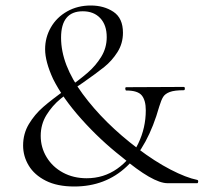

<svg xmlns="http://www.w3.org/2000/svg" viewBox="-20 -666 741 698"><path d="M281 -625Q202 -625 202 -529Q202 -431 280.5 -324.5Q359 -218 481 -126Q543 -79 600 -49.5Q657 -20 697 -12Q701 -11 700.5 -5.5Q700 0 697 0H589Q536 0 422 -96Q344 -157 276 -233Q208 -309 173 -379Q144 -442 144 -487Q144 -530 165 -566.5Q186 -603 224 -624.5Q262 -646 310 -646Q358 -646 392.5 -623Q427 -600 427 -547Q427 -508 407 -476.5Q387 -445 359 -422.5Q331 -400 281 -365Q231 -332 200.5 -307Q170 -282 149 -248Q128 -214 128 -172Q128 -130 149.5 -94.5Q171 -59 209 -38.5Q247 -18 295 -18Q357 -18 406 -52.5Q455 -87 482.5 -144Q510 -201 510 -265Q510 -301 495.5 -319Q481 -337 439 -337Q436 -337 435.5 -343Q435 -349 439 -349L648 -350Q652 -350 652 -344Q652 -338 648 -338Q614 -338 597 -331.5Q580 -325 573 -313.5Q566 -302 559 -279Q477 12 250 12Q188 12 146.5 -9Q105 -30 84.5 -64Q64 -98 64 -137Q64 -180 85 -215Q106 -250 137 -277Q168 -304 220 -341Q269 -376 298.5 -401.5Q328 -427 348 -459.5Q368 -492 368 -531Q368 -575 344.5 -600Q321 -625 281 -625Z"/></svg>

Font: Cormorant
Style: Regular
Weight: 400
Designer: Christian Thalmann (Catharsis Fonts)
Foundry: Catharsis Fonts
Version: Version 4.000